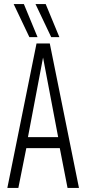

<svg xmlns="http://www.w3.org/2000/svg" viewBox="-20 -921 422 941"><path d="M16 0 159 -708H224L367 0H311L273 -195H109L70 0ZM117 -249H265L191 -639ZM231 -739 154 -901H204L271 -739ZM124 -739 47 -901H97L164 -739Z"/></svg>

Font: Georama Condensed Light
Style: Regular
Weight: 300
Width: 3
Designer: Jean-Baptiste Levee
Foundry: Production Type
Version: Version 1.000